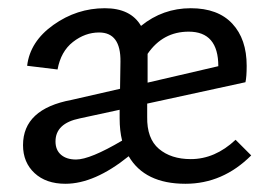

<svg xmlns="http://www.w3.org/2000/svg" viewBox="-20 -442 661 467"><path d="M553 -102 591 -64Q522 5 431 5Q332 5 293 -62Q210 5 139 5Q92 5 64 -21Q36 -47 36 -89Q36 -177 154 -199L272 -226L273 -292Q274 -363 221 -363Q187 -363 157.5 -340Q128 -317 120 -273L46 -282Q53 -341 110 -381.5Q167 -422 235 -422Q298 -422 323 -379Q376 -422 444 -422Q510 -422 545 -384.5Q580 -347 580 -282Q580 -255 577 -242L338 -190V-158Q337 -105 366.5 -80Q396 -55 444 -55Q503 -55 553 -102ZM339 -311V-302V-241L511 -281Q511 -365 439 -365Q376 -365 339 -311ZM165 -54Q199 -54 277 -100Q271 -124 271 -154V-175L174 -154Q115 -142 115 -98Q115 -77 128.5 -65.5Q142 -54 165 -54Z"/></svg>

Font: EauTest Medium
Style: Regular
Weight: 500
Designer: Christian Thalmann (Catharsis Fonts)
Version: Version 0.001;PS 000.001;hotconv 1.0.88;makeotf.lib2.5.64775